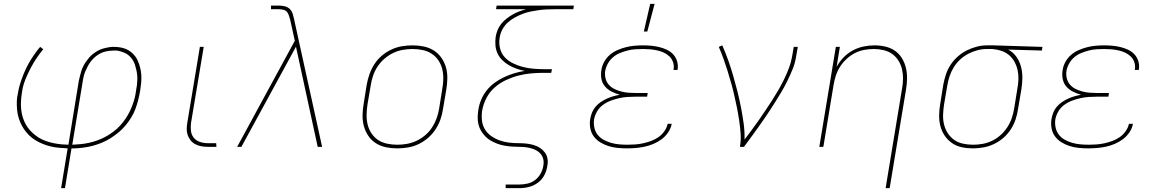

<svg xmlns="http://www.w3.org/2000/svg" viewBox="-20 -764 6040 999"><path d="M298 215 332 8Q310 7 287.5 5Q265 3 244 -2Q223 -7 203 -15Q183 -23 165 -34Q147 -45 132 -59.5Q117 -74 105.5 -91Q94 -108 85.5 -127.5Q77 -147 72.5 -168.5Q68 -190 67.5 -216Q67 -242 69 -257L73 -277Q74 -287 76.5 -297Q79 -307 81.5 -317Q84 -327 87.5 -337Q91 -347 94.5 -357Q98 -367 102 -377Q106 -387 110.5 -396.5Q115 -406 119.5 -415.5Q124 -425 129.5 -434.5Q135 -444 140.5 -453Q146 -462 153.5 -473Q161 -484 167 -492.5Q173 -501 178 -507L189 -520L205 -508Q196 -497 187 -485Q178 -473 170 -461Q162 -449 154.5 -436.5Q147 -424 140.5 -411.5Q134 -399 126 -382.5Q118 -366 112.5 -352Q107 -338 103.5 -326.5Q100 -315 98 -306L93 -275Q90 -254 89 -233Q88 -212 90.5 -191.5Q93 -171 99 -152Q105 -133 114.5 -116Q124 -99 137 -85Q150 -71 165.5 -59Q181 -47 199 -38.5Q217 -30 236.5 -24.5Q256 -19 279.5 -15.5Q303 -12 318 -12L336 -11L390 -343Q393 -356 396 -368.5Q399 -381 403 -394Q407 -407 413 -419Q419 -431 427 -442.5Q435 -454 444 -464.5Q453 -475 464 -483.5Q475 -492 487 -499Q499 -506 512 -510Q525 -514 540.5 -517Q556 -520 564 -520H575Q590 -520 605 -517.5Q620 -515 634 -509.5Q648 -504 659 -495.5Q670 -487 679.5 -476Q689 -465 695 -452Q701 -439 705.5 -425Q710 -411 712.5 -396Q715 -381 715.5 -366Q716 -351 714.5 -333Q713 -315 711 -305L709 -291Q705 -267 699 -243.5Q693 -220 684.5 -197Q676 -174 662.5 -152Q649 -130 632.5 -110.5Q616 -91 596 -74.5Q576 -58 554.5 -44.5Q533 -31 510 -21.5Q487 -12 463 -5.5Q439 1 410.5 4.5Q382 8 367 8H352L318 215ZM356 -11Q378 -12 399.5 -14Q421 -16 443.5 -21Q466 -26 488 -34Q510 -42 530 -53Q550 -64 569.5 -78.5Q589 -93 605 -110.5Q621 -128 634 -147.5Q647 -167 657 -188Q667 -209 675 -234Q683 -259 685 -274L688 -293Q691 -307 692.5 -321Q694 -335 694.5 -348.5Q695 -362 693.5 -375.5Q692 -389 689 -402Q686 -415 682 -427.5Q678 -440 671 -451Q664 -462 655 -471Q646 -480 634.5 -486Q623 -492 608 -496.5Q593 -501 584 -501H572Q561 -501 549 -499.5Q537 -498 525.5 -495Q514 -492 503 -486.5Q492 -481 482 -473.5Q472 -466 463.5 -457Q455 -448 448 -438Q441 -428 435.5 -417Q430 -406 425 -395Q420 -384 416.5 -371Q413 -358 412 -350Z M1106 0H1061Q1044 0 1027.5 -3Q1011 -6 996.5 -13.5Q982 -21 972 -33.5Q962 -46 956.5 -61.5Q951 -77 951.5 -94Q952 -111 955 -128L1020 -520H1040L974 -125Q971 -104 973.5 -83Q976 -62 988.5 -47Q1001 -32 1020.5 -25.5Q1040 -19 1061 -19H1105Z M1214 0 1514 -552 1491 -656Q1490 -656 1490 -657L1491 -658Q1487 -669 1484 -680.5Q1481 -692 1474 -701Q1467 -710 1455 -713Q1443 -716 1431 -716H1390V-735H1431Q1447 -735 1462.5 -731Q1478 -727 1488.5 -716.5Q1499 -706 1503.5 -691Q1508 -676 1511 -661V-660L1656 0H1633L1520 -521L1236 0Z M2046 8Q2016 8 1987.5 2Q1959 -4 1935.5 -19Q1912 -34 1896.5 -57Q1881 -80 1873.5 -107Q1866 -134 1866.5 -164Q1867 -194 1872 -223L1888 -323Q1893 -351 1902.5 -378Q1912 -405 1928 -430Q1944 -455 1967 -474.5Q1990 -494 2017 -506.5Q2044 -519 2072 -523.5Q2100 -528 2127 -528Q2157 -528 2185.5 -522Q2214 -516 2237.5 -501Q2261 -486 2277 -463Q2293 -440 2300.5 -413Q2308 -386 2307.5 -356Q2307 -326 2302 -297L2285 -197Q2281 -169 2271.5 -142Q2262 -115 2245.5 -90Q2229 -65 2206 -45.5Q2183 -26 2156.5 -13.5Q2130 -1 2101.5 3.5Q2073 8 2046 8ZM2047 -11Q2072 -11 2097.5 -15.5Q2123 -20 2147.5 -31.5Q2172 -43 2193 -61Q2214 -79 2228.5 -101.5Q2243 -124 2252 -149Q2261 -174 2265 -200L2281 -300Q2286 -326 2286.5 -353Q2287 -380 2281 -404.5Q2275 -429 2261 -450Q2247 -471 2226 -484.5Q2205 -498 2179.5 -503.5Q2154 -509 2127 -509Q2102 -509 2076 -504.5Q2050 -500 2026 -488.5Q2002 -477 1981 -459Q1960 -441 1945 -418.5Q1930 -396 1921.5 -371Q1913 -346 1909 -320L1892 -220Q1888 -194 1887.5 -167Q1887 -140 1893 -115.5Q1899 -91 1913 -70Q1927 -49 1947.5 -35.5Q1968 -22 1994 -16.5Q2020 -11 2047 -11Z M2611 215V196H2683Q2704 196 2725.5 191Q2747 186 2764.5 172.5Q2782 159 2793 139Q2804 119 2807 98Q2811 78 2805.5 60Q2800 42 2786.5 30Q2773 18 2755.5 11.5Q2738 5 2719 2.5Q2700 0 2680.5 0Q2661 0 2641.5 -1.5Q2622 -3 2603 -6.5Q2584 -10 2567 -16.5Q2550 -23 2534 -32Q2518 -41 2505.5 -54Q2493 -67 2483.5 -82.5Q2474 -98 2469.5 -116.5Q2465 -135 2465.5 -154.5Q2466 -174 2469 -193Q2473 -220 2484 -246Q2495 -272 2513 -294.5Q2531 -317 2554.5 -334Q2578 -351 2604 -363Q2630 -375 2656.5 -383Q2683 -391 2710 -395Q2689 -399 2668 -406.5Q2647 -414 2628.5 -424.5Q2610 -435 2594.5 -450Q2579 -465 2569.5 -484.5Q2560 -504 2558 -526.5Q2556 -549 2559 -572Q2562 -590 2569 -607.5Q2576 -625 2588 -640Q2600 -655 2615.5 -667Q2631 -679 2647.5 -688.5Q2664 -698 2681.5 -704.5Q2699 -711 2717 -716H2561L2564 -735H2966L2963 -716H2865Q2844 -716 2823.5 -715Q2803 -714 2781.5 -711Q2760 -708 2738.5 -703.5Q2717 -699 2697 -691Q2677 -683 2657 -672Q2637 -661 2620.5 -645.5Q2604 -630 2593.5 -610Q2583 -590 2580 -569Q2575 -541 2581.5 -513.5Q2588 -486 2606 -466.5Q2624 -447 2648.5 -435Q2673 -423 2699.5 -416Q2726 -409 2754.5 -406.5Q2783 -404 2812 -404H2852L2848 -385H2808Q2775 -385 2742 -382Q2709 -379 2676.5 -370.5Q2644 -362 2612 -347Q2580 -332 2553.5 -308.5Q2527 -285 2511 -254Q2495 -223 2489 -190Q2485 -164 2487.5 -138.5Q2490 -113 2502.5 -92Q2515 -71 2535.5 -56.5Q2556 -42 2579.5 -33.5Q2603 -25 2628.5 -22Q2654 -19 2681 -19Q2700 -19 2718.5 -17Q2737 -15 2755 -10Q2773 -5 2788 4.5Q2803 14 2814 28Q2825 42 2828.5 60.5Q2832 79 2828 98Q2825 122 2813 146Q2801 170 2779.5 186Q2758 202 2733 208.5Q2708 215 2683 215Z M3242 8Q3217 8 3192.5 5.5Q3168 3 3146 -4Q3124 -11 3104 -23Q3084 -35 3070 -53.5Q3056 -72 3051.5 -96Q3047 -120 3051 -145Q3054 -162 3060.5 -178.5Q3067 -195 3079 -209Q3091 -223 3106 -233Q3121 -243 3137 -250.5Q3153 -258 3170.5 -263Q3188 -268 3205 -271Q3183 -277 3163 -287Q3143 -297 3128.5 -313.5Q3114 -330 3109.5 -352.5Q3105 -375 3109 -399Q3112 -421 3123.5 -442Q3135 -463 3153 -478.5Q3171 -494 3193 -503.5Q3215 -513 3237 -518.5Q3259 -524 3281 -526Q3303 -528 3325 -528Q3347 -528 3368.5 -526Q3390 -524 3410.5 -519Q3431 -514 3450 -505Q3469 -496 3482.5 -481.5Q3496 -467 3502.5 -447Q3509 -427 3506 -405L3505 -400H3484L3485 -404Q3488 -423 3482 -440.5Q3476 -458 3463 -470.5Q3450 -483 3433.5 -490.5Q3417 -498 3398.5 -502Q3380 -506 3361.5 -507.5Q3343 -509 3324 -509Q3304 -509 3284 -507.5Q3264 -506 3244.5 -501Q3225 -496 3205.5 -488Q3186 -480 3170 -466.5Q3154 -453 3143.5 -434.5Q3133 -416 3129 -396Q3126 -376 3130.5 -357Q3135 -338 3147 -324Q3159 -310 3176 -301.5Q3193 -293 3212 -288Q3231 -283 3250.5 -281.5Q3270 -280 3290 -280H3350L3347 -261H3287Q3266 -261 3244 -259.5Q3222 -258 3200.5 -253Q3179 -248 3157.5 -240Q3136 -232 3117 -218Q3098 -204 3086.5 -184Q3075 -164 3071 -143Q3068 -121 3072.5 -100Q3077 -79 3089.5 -63Q3102 -47 3120 -37Q3138 -27 3158.5 -21Q3179 -15 3201 -13Q3223 -11 3245 -11Q3265 -11 3285.5 -12.5Q3306 -14 3326.5 -18.5Q3347 -23 3367.5 -30.5Q3388 -38 3406 -50.5Q3424 -63 3437 -81.5Q3450 -100 3454 -120H3475Q3471 -97 3457 -76Q3443 -55 3423 -40Q3403 -25 3380.5 -15.5Q3358 -6 3335 -1Q3312 4 3288.5 6Q3265 8 3242 8ZM3330 -600 3363 -744H3386L3348 -600Z M3830 0Q3836 -35 3833.5 -69.5Q3831 -104 3826 -137.5Q3821 -171 3814.5 -203.5Q3808 -236 3800.5 -268.5Q3793 -301 3784 -333Q3775 -365 3765 -397Q3755 -429 3744 -459.5Q3733 -490 3720 -520L3738 -528Q3755 -490 3769 -450.5Q3783 -411 3794.5 -371Q3806 -331 3816.5 -290Q3827 -249 3835 -207.5Q3843 -166 3849 -124Q3855 -82 3854 -38Q3873 -63 3892 -88.5Q3911 -114 3929 -140Q3947 -166 3964.5 -192Q3982 -218 3999 -244.5Q4016 -271 4031.5 -298Q4047 -325 4060.5 -353Q4074 -381 4085 -410Q4096 -439 4101 -468L4110 -520H4131L4122 -468Q4117 -436 4104.5 -405Q4092 -374 4077 -343.5Q4062 -313 4044.5 -283.5Q4027 -254 4008.5 -225Q3990 -196 3971 -167.5Q3952 -139 3932 -111Q3912 -83 3891.5 -55Q3871 -27 3851 0Z M4588 215 4673 -300Q4678 -326 4678.5 -352Q4679 -378 4673.5 -402.5Q4668 -427 4655 -448Q4642 -469 4622.5 -483Q4603 -497 4578 -503Q4553 -509 4527 -509Q4503 -509 4477.5 -504.5Q4452 -500 4428.5 -488Q4405 -476 4385 -457.5Q4365 -439 4351 -417Q4337 -395 4329 -370.5Q4321 -346 4317 -321L4264 0H4243L4329 -520H4350L4333 -416Q4347 -442 4368.5 -464.5Q4390 -487 4417 -501.5Q4444 -516 4473 -522Q4502 -528 4530 -528Q4559 -528 4587 -521.5Q4615 -515 4637 -499.5Q4659 -484 4673 -461Q4687 -438 4693.5 -411Q4700 -384 4699.5 -355Q4699 -326 4694 -297L4609 215Z M5042 8Q5012 8 4984 2Q4956 -4 4933.5 -19.5Q4911 -35 4895.5 -58Q4880 -81 4873 -108Q4866 -135 4866.5 -164.5Q4867 -194 4872 -223L4888 -323Q4893 -350 4901.5 -376Q4910 -402 4925.5 -426Q4941 -450 4963 -469.5Q4985 -489 5010 -501.5Q5035 -514 5061.5 -521Q5088 -528 5115 -528H5148L5404 -520L5401 -501L5226 -506Q5252 -492 5268.5 -468.5Q5285 -445 5292.5 -416.5Q5300 -388 5299.5 -357.5Q5299 -327 5294 -297L5277 -197Q5273 -169 5264 -142Q5255 -115 5239 -90.5Q5223 -66 5200.5 -46.5Q5178 -27 5151.5 -14.5Q5125 -2 5097 3Q5069 8 5042 8ZM5043 -11Q5068 -11 5093 -15.5Q5118 -20 5142 -31.5Q5166 -43 5186.5 -61.5Q5207 -80 5221.5 -102.5Q5236 -125 5244.5 -150Q5253 -175 5257 -200L5273 -300Q5278 -325 5279 -349.5Q5280 -374 5275 -397.5Q5270 -421 5259 -441.5Q5248 -462 5230.5 -477Q5213 -492 5190.5 -499.5Q5168 -507 5143 -509H5114Q5090 -509 5065.5 -502.5Q5041 -496 5018 -484Q4995 -472 4975.5 -454Q4956 -436 4942.5 -414Q4929 -392 4921 -368Q4913 -344 4909 -320L4892 -220Q4888 -194 4887 -167.5Q4886 -141 4892 -116.5Q4898 -92 4911.5 -71Q4925 -50 4945 -36Q4965 -22 4990.5 -16.5Q5016 -11 5043 -11Z M5642 8Q5617 8 5592.5 5.5Q5568 3 5546 -4Q5524 -11 5504 -23Q5484 -35 5470 -53.5Q5456 -72 5451.5 -96Q5447 -120 5451 -145Q5454 -162 5460.5 -178.5Q5467 -195 5479 -209Q5491 -223 5506 -233Q5521 -243 5537 -250.5Q5553 -258 5570.5 -263Q5588 -268 5605 -271Q5583 -277 5563 -287Q5543 -297 5528.5 -313.5Q5514 -330 5509.5 -352.5Q5505 -375 5509 -399Q5512 -421 5523.5 -442Q5535 -463 5553 -478.5Q5571 -494 5593 -503.5Q5615 -513 5637 -518.5Q5659 -524 5681 -526Q5703 -528 5725 -528Q5747 -528 5768.5 -526Q5790 -524 5810.5 -519Q5831 -514 5850 -505Q5869 -496 5882.5 -481.5Q5896 -467 5902.5 -447Q5909 -427 5906 -405L5905 -400H5884L5885 -404Q5888 -423 5882 -440.5Q5876 -458 5863 -470.5Q5850 -483 5833.5 -490.5Q5817 -498 5798.5 -502Q5780 -506 5761.5 -507.5Q5743 -509 5724 -509Q5704 -509 5684 -507.5Q5664 -506 5644.5 -501Q5625 -496 5605.5 -488Q5586 -480 5570 -466.5Q5554 -453 5543.5 -434.5Q5533 -416 5529 -396Q5526 -376 5530.5 -357Q5535 -338 5547 -324Q5559 -310 5576 -301.5Q5593 -293 5612 -288Q5631 -283 5650.5 -281.5Q5670 -280 5690 -280H5750L5747 -261H5687Q5666 -261 5644 -259.5Q5622 -258 5600.5 -253Q5579 -248 5557.5 -240Q5536 -232 5517 -218Q5498 -204 5486.5 -184Q5475 -164 5471 -143Q5468 -121 5472.5 -100Q5477 -79 5489.5 -63Q5502 -47 5520 -37Q5538 -27 5558.5 -21Q5579 -15 5601 -13Q5623 -11 5645 -11Q5665 -11 5685.5 -12.5Q5706 -14 5726.5 -18.5Q5747 -23 5767.5 -30.5Q5788 -38 5806 -50.5Q5824 -63 5837 -81.5Q5850 -100 5854 -120H5875Q5871 -97 5857 -76Q5843 -55 5823 -40Q5803 -25 5780.5 -15.5Q5758 -6 5735 -1Q5712 4 5688.5 6Q5665 8 5642 8Z"/></svg>

Font: Iosevka Aile Thin Oblique
Style: Regular
Weight: 100
Italic angle: -9°
Designer: Belleve Invis
Foundry: Belleve Invis
Version: Version 31.1.0; ttfautohint (v1.8.4)